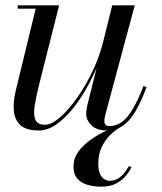

<svg xmlns="http://www.w3.org/2000/svg" viewBox="-20 -480 608 721"><path d="M125.5 10Q77.5 10 55.8 -11Q34 -32 31.8 -66.2Q29.5 -100.5 39.5 -141L114 -447.5H46.5V-460H202L124.5 -152.5Q115 -113.5 110 -81.5Q105 -49.5 112.8 -30.5Q120.5 -11.5 148.5 -11.5Q173 -11.5 204.8 -38.8Q236.5 -66 268.8 -111.5Q301 -157 327.8 -213.2Q354.5 -269.5 368.5 -327H378Q368.5 -287.5 350 -241.8Q331.5 -196 306.5 -151.5Q281.5 -107 251.8 -70.2Q222 -33.5 190 -11.8Q158 10 125.5 10ZM381.5 10Q342.5 10 323 -10Q303.5 -30 303.5 -52.5Q303.5 -58.5 304.8 -67.8Q306 -77 308 -85L401.5 -460H486L374 -43.5Q373 -39 372.5 -34.2Q372 -29.5 372 -25.5Q372 -6.5 390.5 -6.5Q416.5 -6.5 437.8 -22Q459 -37.5 478.8 -70.8Q498.5 -104 519 -157L530.5 -153Q509 -95.5 487.2 -59.5Q465.5 -23.5 439.8 -6.8Q414 10 381.5 10ZM359 221Q333.5 221 310 214.5Q286.5 208 271.2 191.5Q256 175 256 145Q256 115 273.8 90.2Q291.5 65.5 318.8 46Q346 26.5 375.2 13Q404.5 -0.5 427.5 -7.5L431.5 -2Q414.5 7.5 395.2 25.5Q376 43.5 362.5 71Q349 98.5 349 135.5Q349 167.5 361.5 183.2Q374 199 392 199Q410 199 423.8 190.2Q437.5 181.5 447.5 168.5Q457.5 155.5 464 143.5L474 148Q467 162 453.5 179Q440 196 417.2 208.5Q394.5 221 359 221Z"/></svg>

Font: Bodoni Moda 18pt
Style: Italic
Weight: 400
Italic angle: -13°
Designer: Owen Earl
Foundry: indestructible type
Version: Version 2.005